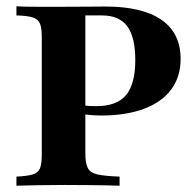

<svg xmlns="http://www.w3.org/2000/svg" viewBox="-20 -591 616 611"><path d="M32.3 0V-29Q66.9 -30.6 84.3 -35.9Q101.6 -41.1 107.3 -55.6Q112.9 -70.2 112.9 -98.4V-472.6Q112.9 -501.6 107.3 -515.7Q101.6 -529.8 84.3 -535.5Q66.9 -541.1 32.3 -541.9V-571Q42.7 -570.2 60.1 -569.8Q77.4 -569.4 104.8 -569.4Q132.3 -569.4 171.8 -569.4Q226.6 -569.4 261.7 -569.8Q296.8 -570.2 315.3 -570.2Q433.1 -570.2 494 -527.8Q554.8 -485.5 554.8 -403.2Q554.8 -346.8 525 -306.5Q495.2 -266.1 438.3 -244.8Q381.5 -223.4 301.6 -223.4Q284.7 -223.4 267.3 -225Q250 -226.6 234.7 -229Q219.4 -231.5 208.9 -233.9V-262.9Q224.2 -258.1 244 -255.6Q263.7 -253.2 286.3 -253.2Q351.6 -253.2 381 -288.3Q410.5 -323.4 410.5 -400Q410.5 -473.4 384.7 -507.7Q358.9 -541.9 304.8 -541.9H251.6V-102.4Q251.6 -71.8 259.3 -56.5Q266.9 -41.1 290.3 -35.9Q313.7 -30.6 360.5 -29V0Q344.4 -0.8 317.7 -1.2Q291.1 -1.6 257.7 -2Q224.2 -2.4 186.3 -2.4Q137.9 -2.4 100 -1.6Q62.1 -0.8 32.3 0Z"/></svg>

Font: Playfair 5pt SemiExpanded Light ExtraBold
Style: Regular
Weight: 800
Version: Version 2.001;gftools[0.9.30]